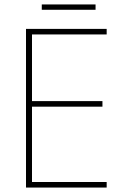

<svg xmlns="http://www.w3.org/2000/svg" viewBox="-20 -844 558 864"><path d="M460 0H97V-714H460V-689H124V-389H441V-364H124V-25H460ZM410 -824V-800H168V-824Z"/></svg>

Font: Noto Sans Display Thin
Style: Regular
Weight: 250
Designer: Monotype Design Team
Foundry: Monotype Imaging Inc.
Version: Version 1.900